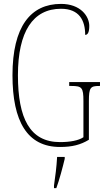

<svg xmlns="http://www.w3.org/2000/svg" viewBox="-20 -744 540 985"><path d="M288 10C350 10 393 -1 436 -27V-225C436 -295 444 -303 489 -303H493V-323H335V-303H346C400 -303 408 -295 408 -226V-40C383 -23 339 -15 288 -15C133 -15 72 -137 72 -358C72 -582 149 -699 293 -699C387 -699 417 -639 417 -565C430 -565 438 -578 438 -611C438 -661 393 -724 293 -724C137 -724 44 -608 44 -358C44 -121 120 10 288 10ZM257 208V221H269C284 181 302 113 312 71V61H273C270 114 264 159 257 208Z"/></svg>

Font: Noto Serif Hebrew ExtraCondensed Thin
Style: Regular
Weight: 100
Width: 2
Designer: Monotype Design Team
Foundry: Monotype Imaging Inc.
Version: Version 2.004